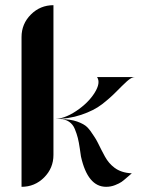

<svg xmlns="http://www.w3.org/2000/svg" viewBox="-20 -720 554 740"><path d="M63 -577Q63 -628 99 -664Q135 -700 186 -700V-123Q186 -72 150 -36Q114 0 63 0ZM343 -194Q350 -184 357.5 -169Q365 -154 371 -142Q377 -130 384.5 -116.5Q392 -103 401 -92.5Q410 -82 422 -73Q434 -64 450.5 -58.5Q467 -53 488 -52Q484 -49 470.5 -37Q457 -25 448.5 -19Q440 -13 423.5 -6.5Q407 0 389 0Q318 0 292 -117Q291 -124 287.5 -148Q284 -172 280 -188Q276 -204 268.5 -222.5Q261 -241 246 -251Q231 -261 210 -261Q251 -261 277.5 -251.5Q304 -242 316 -230Q328 -218 343 -194ZM500 -423Q487 -423 469 -406.5Q451 -390 427.5 -366Q404 -342 373 -318Q342 -294 293 -277.5Q244 -261 186 -261Q227 -261 273.5 -292Q320 -323 344.5 -362Q369 -401 354 -423Z"/></svg>

Font: Oscilla
Style: Regular
Weight: 400
Designer: Ryan Lin
Version: Version 1.0